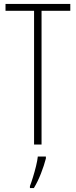

<svg xmlns="http://www.w3.org/2000/svg" viewBox="-20 -734 385 975"><path d="M191 0H153V-679H8V-714H337V-679H191ZM213 71Q204 106 188 147Q172 188 152 221H132V211Q139 193 147.5 165.5Q156 138 163 109.5Q170 81 172 61H213Z"/></svg>

Font: Noto Sans Lao ExtraCondensed ExtraLight
Style: Regular
Weight: 200
Width: 2
Designer: Monotype Design Team
Foundry: Monotype Imaging Inc.
Version: Version 2.003; ttfautohint (v1.8.4.7-5d5b)